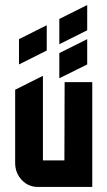

<svg xmlns="http://www.w3.org/2000/svg" viewBox="-20 -740 425 760"><path d="M325.2 -484.9 214.8 -430.2V-529.8L325.2 -585ZM325.2 -620.1 214.8 -564.9V-665L325.2 -720.2ZM165 -540 55.2 -484.9V-585L165 -640.1ZM129.9 0Q92.3 0 66.4 -27.3Q40 -55.2 40 -95.2V-384.8L149.9 -439.9V-105H234.9L235.8 -415H345.2V0Z"/></svg>

Font: Horta
Style: Regular
Weight: 600
Width: 3
Version: Version 0.11